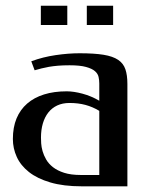

<svg xmlns="http://www.w3.org/2000/svg" viewBox="-20 -657 532 677"><path d="M225.1 -426.8Q201.7 -426.8 184.3 -425.3Q167 -423.8 152.8 -421.4Q138.7 -418.9 126.5 -415.8Q114.3 -412.6 102.1 -409.2L90.3 -440.9Q131.3 -456.1 176 -462.6Q220.7 -469.2 260.7 -469.2Q312 -469.2 345 -463.9Q377.9 -458.5 396.5 -446Q415 -433.6 422.1 -412.8Q429.2 -392.1 429.2 -360.8V0H269Q203.6 0 157.5 -13.7Q111.3 -27.3 82 -50.5Q52.7 -73.7 39.1 -103.8Q25.4 -133.8 25.4 -167Q25.4 -208 38.3 -239.3Q51.3 -270.5 75.7 -291.7Q100.1 -313 135.3 -324Q170.4 -335 215.3 -335Q239.7 -335 270.8 -326.7Q301.8 -318.4 330.1 -301.8V-362.8Q330.1 -374 327.6 -385.5Q325.2 -397 314.9 -406Q304.7 -415 283.4 -420.9Q262.2 -426.8 225.1 -426.8ZM330.1 -40V-266.1Q306.6 -280.3 281.2 -287.1Q255.9 -293.9 225.1 -293.9Q200.7 -293.9 181.9 -285.2Q163.1 -276.4 150.4 -260.3Q137.7 -244.1 131.1 -221.7Q124.5 -199.2 124.5 -171.9Q124.5 -164.1 125.2 -151.4Q126 -138.7 130.1 -124Q134.3 -109.4 142.8 -94.5Q151.4 -79.6 167 -67.4Q182.6 -55.2 206.5 -47.6Q230.5 -40 265.1 -40ZM217.3 -568.8H124V-636.7H217.3ZM378.9 -568.8H286.1V-636.7H378.9Z"/></svg>

Font: Federo
Style: Regular
Weight: 400
Designer: Olexa M. Volochay | Cyreal.org
Foundry: Olexa M. Volochay | Cyreal.org
Version: Version 1.000